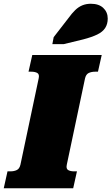

<svg xmlns="http://www.w3.org/2000/svg" viewBox="-60 -1003 594 1023"><path d="M49 -126 146 -585Q151 -607 139 -614Q127 -621 107 -621H92L112 -710H482L462 -621H447Q427 -621 412.5 -614Q398 -607 393 -585L296 -126Q291 -104 303 -97Q315 -90 335 -90H350L330 0H-40L-20 -90H-5Q15 -90 29.5 -97Q44 -104 49 -126ZM305 -907Q323 -932 340.5 -949Q358 -966 378.5 -974.5Q399 -983 424 -983Q467 -983 490.5 -960.5Q514 -938 514 -904Q514 -875 500.5 -854Q487 -833 458 -819Q429 -805 383 -793L280 -768H219L226 -805Z"/></svg>

Font: Roboto Serif 20pt Black
Style: Italic
Weight: 900
Italic angle: -10°
Version: Version 1.008